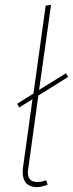

<svg xmlns="http://www.w3.org/2000/svg" viewBox="-20 -756 299 786"><path d="M169 -18 175 0Q149 10 131 10Q103 10 88 -5.5Q73 -21 73 -51Q73 -63 74 -69L113 -350L59 -316L50 -331L117 -373L167 -733L189 -736L140 -388L250 -456L259 -441L137 -365L96 -68Q94 -56 94 -50Q94 -11 133 -11Q150 -11 169 -18Z"/></svg>

Font: Fira Sans Condensed Thin
Style: Italic
Weight: 250
Width: 3
Italic angle: -8°
Designer: Carrois Corporate & Edenspiekermann AG
Foundry: Carrois Corporate GbR & Edenspiekermann AG
Version: Version 4.203